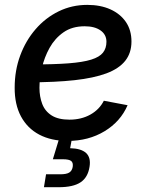

<svg xmlns="http://www.w3.org/2000/svg" viewBox="-20 -574 616 798"><path d="M261.2 11.7Q192.9 11.7 143.3 -14.4Q93.8 -40.5 67.1 -90.3Q40.5 -140.1 41 -210Q41 -281.2 64 -343.3Q86.9 -405.3 127.9 -452.6Q168.9 -500 223.9 -526.9Q278.8 -553.7 342.8 -553.7Q397.5 -553.7 438.7 -535.2Q480 -516.6 503.2 -482.7Q526.4 -448.7 526.4 -401.4Q526.4 -354 500.5 -321.3Q474.6 -288.6 422.1 -269Q369.6 -249.5 289.6 -240.7Q209.5 -231.9 101.1 -231.9L114.3 -306.2Q205.1 -306.2 264.9 -310.8Q324.7 -315.4 359.1 -326.2Q393.6 -336.9 408 -355.2Q422.4 -373.5 422.4 -400.4Q422.4 -430.2 397.9 -447.5Q373.5 -464.8 332 -464.8Q279.8 -464.8 243.9 -439.7Q208 -414.6 186 -375Q164.1 -335.4 154.1 -291.3Q144 -247.1 144 -209Q144 -172.4 155.5 -142.1Q167 -111.8 194.6 -94.2Q222.2 -76.7 268.6 -76.7Q317.9 -76.7 355.5 -97.7Q393.1 -118.7 411.6 -155.3L510.3 -136.7Q481 -68.8 414.6 -28.6Q348.1 11.7 261.2 11.7ZM162.6 204.1 171.4 150.4H230.5Q255.9 150.4 267.6 143.3Q279.3 136.2 282.2 119.6Q284.7 102.5 275.9 95.2Q267.1 87.9 240.7 87.9H199.7L233.4 -22.9H283.2L279.3 0L271.5 42Q317.4 43 337.9 62Q358.4 81.1 352.1 119.6Q345.2 163.6 314.7 183.8Q284.2 204.1 224.1 204.1Z"/></svg>

Font: Inter 16pt Medium
Style: Italic
Weight: 500
Italic angle: -9.3988°
Version: Version 4.001;git-66647c0bb